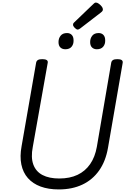

<svg xmlns="http://www.w3.org/2000/svg" viewBox="-20 -1454 982 1493"><path d="M437 19Q356 19 295.5 -3.5Q235 -26 197 -69Q159 -112 146 -175Q133 -238 148 -318L261 -967Q264 -981 275 -987.5Q286 -994 309 -994Q332 -994 343 -987Q354 -980 351 -965L235 -312Q219 -230 239 -175Q259 -120 310.5 -93Q362 -66 441 -66Q523 -66 583 -94.5Q643 -123 681 -178Q719 -233 733 -312L845 -967Q848 -981 859 -987.5Q870 -994 893 -994Q939 -994 934 -965L820 -306Q802 -201 751 -128.5Q700 -56 620.5 -18.5Q541 19 437 19ZM488 -1071Q464 -1071 449.5 -1085Q435 -1099 435 -1127Q435 -1156 451.5 -1176.5Q468 -1197 501 -1197Q524 -1197 538 -1182.5Q552 -1168 552 -1140Q553 -1111 537 -1091Q521 -1071 488 -1071ZM733 -1071Q710 -1071 695.5 -1085Q681 -1099 681 -1127Q681 -1156 697.5 -1176.5Q714 -1197 747 -1197Q770 -1197 784 -1182.5Q798 -1168 798 -1140Q799 -1111 782.5 -1091Q766 -1071 733 -1071ZM585 -1224Q574 -1224 561 -1237.5Q548 -1251 548 -1261Q548 -1265 549 -1269Q550 -1273 556 -1279L706 -1423Q711 -1428 715.5 -1431Q720 -1434 726 -1434Q736 -1434 748.5 -1425Q761 -1416 770.5 -1404Q780 -1392 780 -1382Q780 -1375 777.5 -1370Q775 -1365 765 -1357L604 -1233Q598 -1229 593.5 -1226.5Q589 -1224 585 -1224Z"/></svg>

Font: Playwrite DE VA
Style: Regular
Weight: 400
Designer: Veronika Burian, José Scaglione
Foundry: TypeTogether
Version: Version 1.002